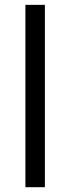

<svg xmlns="http://www.w3.org/2000/svg" viewBox="-20 -780 293 800"><path d="M167 0H85.9V-759.8H167Z"/></svg>

Font: f1_56222 
Style: Regular
Weight: 400
Foundry: Ascender Corporation
Version: Version 1.10